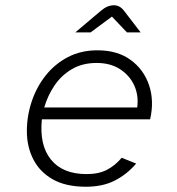

<svg xmlns="http://www.w3.org/2000/svg" viewBox="-20 -697 672 729"><path d="M306 12Q230 12 180.5 -16Q131 -44 106.5 -92Q82 -140 82 -199Q82 -257 100.5 -312Q119 -367 153.5 -410.5Q188 -454 237.5 -480Q287 -506 350 -506Q426 -506 476 -469.5Q526 -433 546 -373.5Q566 -314 550 -244H139Q129 -146 173.5 -91Q218 -36 309 -36Q355 -36 386.5 -52.5Q418 -69 442 -98L497 -76Q463 -36 417 -12Q371 12 306 12ZM148 -289H501Q507 -335 489.5 -373Q472 -411 435.5 -434.5Q399 -458 347 -458Q293 -458 253 -434.5Q213 -411 187 -372.5Q161 -334 148 -289ZM266 -574 363 -656Q376 -667 388 -672Q400 -677 413 -677Q435 -677 451 -656L514 -574H462L405 -634L324 -574Z"/></svg>

Font: Atkinson Hyperlegible Mono ExtraLight
Style: Italic
Weight: 200
Italic angle: -12°
Monospace: yes
Designer: Elliott Scott, Megan Eiswerth, Linus Boman, Theodore Petrosky, Letters from Sweden
Foundry: Applied Design Works, Letters from Sweden
Version: Version 2.001